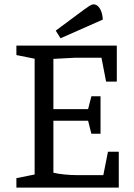

<svg xmlns="http://www.w3.org/2000/svg" viewBox="-20 -856 612 876"><path d="M54.8 0V-43.2L138 -59.9V-588.1L54.8 -604.8V-648H512.9V-483.8H464L443 -592.6H322.5L223.6 -587.3V-358.1H382L396.9 -416.7H438.7V-245.7H396.9L382 -305.1H223.6V-68.1Q243.5 -62.9 274.4 -59.9Q305.4 -56.9 334.4 -56.9H451.4L472.6 -163.6H521.9V0ZM256.2 -681.4 234.4 -716.3 365.5 -813.6Q378.5 -823.3 388.9 -829.7Q399.3 -836.1 407.1 -836.1Q417.2 -836.1 425.8 -828.8Q434.4 -821.6 441 -806.2Q447.5 -790.9 449.2 -766.7Z"/></svg>

Font: Faustina Light
Style: Regular
Weight: 300
Designer: Alfonso Garcia
Foundry: http://www.omnibus-type.com
Version: Version 1.200